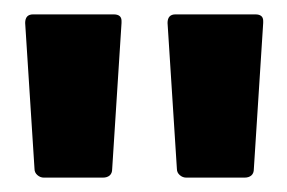

<svg xmlns="http://www.w3.org/2000/svg" viewBox="-20 -718 399 267"><path d="M41 -471Q36 -471 32 -474.5Q28 -478 28 -483L15 -686Q15 -698 26 -698H138Q149 -698 149 -689Q149 -688 149 -686L136 -483Q136 -477 132.5 -474Q129 -471 123 -471ZM239 -471Q234 -471 230 -474.5Q226 -478 226 -483L213 -686Q213 -698 224 -698H335Q346 -698 346 -689Q346 -688 346 -686L333 -483Q333 -477 329.5 -474Q326 -471 320 -471Z"/></svg>

Font: LinhAnh
Style: Bold
Weight: 700
Designer: Jeremy Tribby
Foundry: Tribby Type
Version: Version 1.408